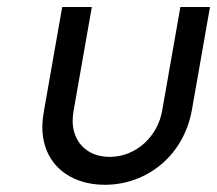

<svg xmlns="http://www.w3.org/2000/svg" viewBox="-20 -508 608 538"><path d="M485.4 -488.3 434.6 -199.2C422.9 -127 362.3 -68.4 287.1 -68.4C221.7 -68.4 183.6 -113.3 183.6 -168.9C183.6 -177.7 184.6 -188.5 186.5 -199.2L237.3 -488.3H154.3L103.5 -199.2C100.6 -182.6 98.6 -167 98.6 -152.3C98.6 -50.8 172.9 9.8 273.4 9.8C390.6 9.8 494.1 -70.3 517.6 -199.2L568.4 -488.3Z"/></svg>

Font: Sen-gleads
Style: Italic
Weight: 400
Designer: Kosal Sen, Philatype
Foundry: Philatype
Version: Version 1.004; ttfautohint (v1.8.3)